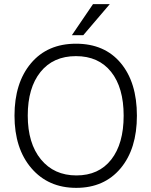

<svg xmlns="http://www.w3.org/2000/svg" viewBox="-20 -899 731 927"><path d="M382 -729H327L429 -879H510ZM346.5 -628Q237 -628 175.5 -551.5Q114 -475 114 -341Q114 -207 177.5 -129.5Q241 -52 349 -52Q457 -52 517 -128.5Q577 -205 577 -340.5Q577 -476 516.5 -552Q456 -628 346.5 -628ZM347 -688Q485 -688 563 -594.5Q641 -501 641 -340.5Q641 -180 562 -86Q483 8 348 8Q213 8 131.5 -87Q50 -182 50 -340.5Q50 -499 129.5 -593.5Q209 -688 347 -688Z"/></svg>

Font: Hind Mysuru Light
Style: Regular
Weight: 300
Designer: Manushi Parikh, Hitesh Malaviya
Foundry: Indian Type Foundry
Version: Version 0.703;PS 1.0;hotconv 1.0.86;makeotf.lib2.5.63406